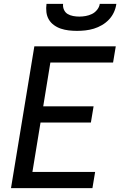

<svg xmlns="http://www.w3.org/2000/svg" viewBox="-20 -975 640 995"><path d="M37 0 158 -735H580L566 -651H241L204 -424H465L451 -340H190L148 -84H473L459 0ZM379 -815Q357 -815 336 -817.5Q315 -820 295.5 -826.5Q276 -833 259.5 -845Q243 -857 233 -874Q223 -891 220.5 -912Q218 -933 221 -955H307Q305 -939 311.5 -924.5Q318 -910 330.5 -902.5Q343 -895 359 -892Q375 -889 391 -889Q407 -889 424 -892Q441 -895 456.5 -902.5Q472 -910 483.5 -924.5Q495 -939 497 -955H583Q580 -933 570.5 -912Q561 -891 545 -874Q529 -857 508.5 -845Q488 -833 466.5 -826.5Q445 -820 423 -817.5Q401 -815 379 -815Z"/></svg>

Font: Iosevka Md Ex Obl
Style: Regular
Weight: 500
Width: 7
Italic angle: -9°
Monospace: yes
Designer: Belleve Invis
Foundry: Belleve Invis
Version: Version 32.5.0; ttfautohint (v1.8.4)